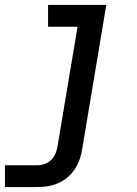

<svg xmlns="http://www.w3.org/2000/svg" viewBox="-35 -540 555 775"><path d="M-15 215V127H117Q132 127 147.5 121Q163 115 174 103Q185 91 190.5 76Q196 61 198 46L278 -432H159V-520H394L297 60Q294 81 287 101.5Q280 122 268 141Q256 160 238.5 175Q221 190 200.5 199Q180 208 159 211.5Q138 215 117 215Z"/></svg>

Font: Iosevka SS04 Semibold Oblique
Style: Regular
Weight: 600
Italic angle: -9°
Monospace: yes
Designer: Belleve Invis
Foundry: Belleve Invis
Version: Version 19.0.0; ttfautohint (v1.8.4)